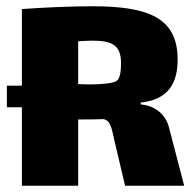

<svg xmlns="http://www.w3.org/2000/svg" viewBox="-20 -594 620 614"><path d="M520 -188C510 -226 478 -256 430 -260V-266C517 -275 550 -327 548 -410C545 -536 456 -574 276 -574C206 -574 117 -570 50 -565V-320H2V-251H50V0H230V-212C257 -212 284 -212 312 -213C335 -207 337 -182 346 -144L380 0H569ZM230 -462C247 -463 262 -464 275 -464C336 -464 367 -451 367 -393C367 -369 365 -347 355 -337C341 -323 263 -323 230 -325Z"/></svg>

Font: FilmFarsi Display
Style: Regular
Weight: 400
Designer: Borna Izadpanah
Foundry: Borna Izadpanah
Version: Version 1.000;PS 001.000;hotconv 1.0.88;makeotf.lib2.5.64775